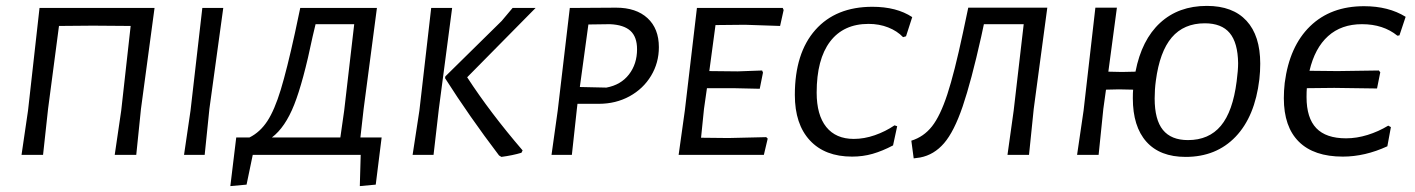

<svg xmlns="http://www.w3.org/2000/svg" viewBox="-20 -525 4798 651"><path d="M458 -156 442 0H369L391 -150L423 -437L295 -438L180 -437L143 -156L126 0H53L75 -150L114 -498H504Z M690 -156 674 0H604L626 -150L666 -498H737Z M1254 101 1200 106 1203 0H837L816 101L761 106L781 -59H826Q862 -77 886.5 -114.5Q911 -152 932 -221Q953 -290 980 -413L998 -498H1258L1213 -156L1202 -59H1274ZM1147 -150 1181 -443H1050L1040 -401Q1008 -247 977.5 -170Q947 -93 902 -59H1134Z M1468 -156 1450 0H1379L1402 -150L1442 -498H1513ZM1564 -263Q1642 -143 1752 -15L1748 -7Q1718 2 1680 7L1672 2Q1571 -131 1489 -260L1490 -266L1681 -454L1718 -498H1796Z M2214 -365Q2214 -312 2187.5 -268Q2161 -224 2114.5 -198.5Q2068 -173 2010 -173H1938L1936 -156L1919 0H1850L1871 -150L1912 -498L2069 -499Q2137 -499 2175.5 -463.5Q2214 -428 2214 -365ZM2140 -358Q2140 -400 2117.5 -420.5Q2095 -441 2048 -443L1975 -442L1946 -230L2036 -228Q2085 -237 2112.5 -272.5Q2140 -308 2140 -358Z M2406 -440 2385 -284 2481 -283 2564 -286 2567 -279 2556 -224 2467 -226H2377L2367 -156L2357 -58L2450 -57L2578 -60L2583 -55L2570 0H2281L2302 -150L2343 -498H2634L2637 -491L2625 -437L2506 -441Z M3073 -467 3052 -402 3042 -399Q3022 -420 2991.5 -432Q2961 -444 2925 -444Q2840 -444 2794.5 -384Q2749 -324 2749 -211Q2749 -135 2781.5 -94.5Q2814 -54 2875 -54Q2910 -54 2946 -66.5Q2982 -79 3013 -100L3022 -97L3008 -32Q2972 -13 2939 -3.5Q2906 6 2869 6Q2777 6 2726 -49Q2675 -104 2675 -203Q2675 -345 2744.5 -423.5Q2814 -502 2938 -502Q3020 -502 3073 -467Z M3485 -156 3469 0H3396L3417 -150L3451 -443H3316L3307 -401Q3273 -249 3244 -164Q3215 -79 3181 -39.5Q3147 0 3100 9L3078 12L3070 -48Q3112 -61 3140 -96.5Q3168 -132 3192 -205Q3216 -278 3245 -414L3263 -499H3531Z M4253 -309Q4253 -283 4250 -256Q4235 -130 4169.5 -61.5Q4104 7 4000 7Q3913 7 3867 -44.5Q3821 -96 3821 -192Q3821 -211 3822 -221L3774 -222L3730 -221L3721 -156L3705 0H3632L3654 -150L3694 -499H3767L3738 -282L3784 -281L3830 -282Q3851 -390 3913.5 -447.5Q3976 -505 4072 -505Q4160 -505 4206.5 -454.5Q4253 -404 4253 -309ZM4178 -311Q4177 -380 4149.5 -413Q4122 -446 4065 -446Q3994 -446 3953 -398Q3912 -350 3899 -251Q3895 -222 3895 -191Q3895 -119 3923 -84.5Q3951 -50 4008 -50Q4079 -50 4119.5 -98.5Q4160 -147 4173 -249Q4178 -287 4178 -311Z M4746 -468 4725 -405 4718 -404Q4670 -443 4598 -443Q4528 -443 4483 -402.5Q4438 -362 4420 -285L4515 -284L4655 -286L4660 -280L4649 -225L4504 -227L4411 -226Q4410 -215 4410 -196Q4410 -125 4443 -90.5Q4476 -56 4544 -56Q4580 -56 4617 -67.5Q4654 -79 4687 -99L4696 -94L4684 -29Q4608 6 4533 6Q4435 6 4384 -44.5Q4333 -95 4333 -192Q4333 -217 4336 -244Q4352 -368 4422 -436Q4492 -504 4605 -504Q4688 -504 4746 -468Z"/></svg>

Font: Alegreya Sans SC
Style: Italic
Weight: 400
Italic angle: -7°
Designer: Juan Pablo del Peral
Foundry: Huerta Tipografica
Version: Version 2.008; ttfautohint (v1.6)